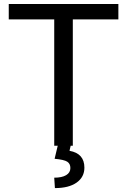

<svg xmlns="http://www.w3.org/2000/svg" viewBox="-20 -731 637 963"><path d="M573.7 -633.8H345.2V0H252V-633.8H23.9V-710.9H573.7ZM334.5 0 328.6 25.4Q403.3 38.6 403.3 109.9Q403.3 157.2 364.3 184.8Q325.2 212.4 255.4 212.4L252 160.2Q290.5 160.2 311.8 147.5Q333 134.8 333 111.8Q333 90.3 317.4 80.1Q301.8 69.8 253.9 65.4L269.5 0Z"/></svg>

Font: RobotoInd
Style: Regular
Weight: 400
Designer: Google
Version: Version 2.001101; 2014